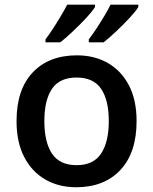

<svg xmlns="http://www.w3.org/2000/svg" viewBox="-20 -786 650 816"><path d="M560.5 -271.5Q560.5 -137.2 491.7 -63.7Q422.9 9.8 303.7 9.8Q229.5 9.8 172.4 -23.2Q115.2 -56.2 82.8 -118.9Q50.3 -181.6 50.3 -271.5Q50.3 -405.3 118.9 -478Q187.5 -550.8 307.1 -550.8Q381.8 -550.8 439 -517.8Q496.1 -484.9 528.3 -422.6Q560.5 -360.4 560.5 -271.5ZM168.5 -271.5Q168.5 -182.1 200.9 -133.1Q233.4 -84 305.7 -84Q377 -84 409.7 -133.3Q442.4 -182.6 442.4 -271.5Q442.4 -359.9 409.9 -408.2Q377.4 -456.5 305.2 -456.5Q233.4 -456.5 200.9 -408.4Q168.5 -360.4 168.5 -271.5ZM567.9 -766.1V-756.3Q557.1 -738.3 530.8 -710Q504.4 -681.6 474.1 -653.1Q443.8 -624.5 420.4 -606H357.4V-618.7Q371.6 -637.2 388.9 -663.3Q406.2 -689.5 422.6 -716.6Q439 -743.7 449.7 -766.1ZM383.8 -766.1V-756.3Q373 -738.3 346.7 -710Q320.3 -681.6 290 -653.1Q259.8 -624.5 236.3 -606H173.3V-618.7Q187.5 -637.2 204.6 -663.3Q221.7 -689.5 237.8 -716.6Q253.9 -743.7 265.6 -766.1Z"/></svg>

Font: Open Sans SemiBold
Style: Regular
Weight: 600
Designer: Monotype Design Team
Foundry: Monotype Imaging Inc.
Version: Version 3.003; ttfautohint (v1.8.4)